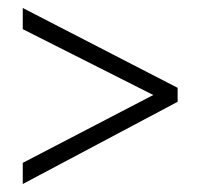

<svg xmlns="http://www.w3.org/2000/svg" viewBox="-20 -597 501 481"><path d="M37 -189 364 -359 37 -524V-577L425 -377V-342L37 -136Z"/></svg>

Font: Noto Sans Condensed Light
Style: Regular
Weight: 300
Width: 3
Designer: Monotype Design Team
Foundry: Monotype Imaging Inc.
Version: Version 2.013; ttfautohint (v1.8.4.7-5d5b)